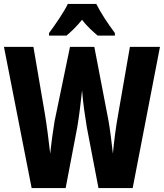

<svg xmlns="http://www.w3.org/2000/svg" viewBox="-27 -951 829 971"><path d="M460 -931H316C299 -894 249 -821 221 -784V-771H309C328 -786 359 -815 388 -851C414 -816 446 -789 467 -771H554V-784C516 -835 482 -887 460 -931ZM782 -714H630L571 -375C559 -310 549 -231 544 -174C538 -229 529 -300 522 -339L450 -714H327L249 -338C243 -303 233 -232 227 -174C220 -236 209 -322 200 -375L142 -714H-7L133 0H305L364 -309C373 -362 383 -443 388 -494C393 -428 404 -357 412 -308L471 0H644Z"/></svg>

Font: Noto Sans Kannada ExtraCondensed ExtraBold
Style: Regular
Weight: 800
Width: 2
Designer: Jelle Bosma - Monotype Design Team
Foundry: Monotype Imaging Inc.
Version: Version 2.005